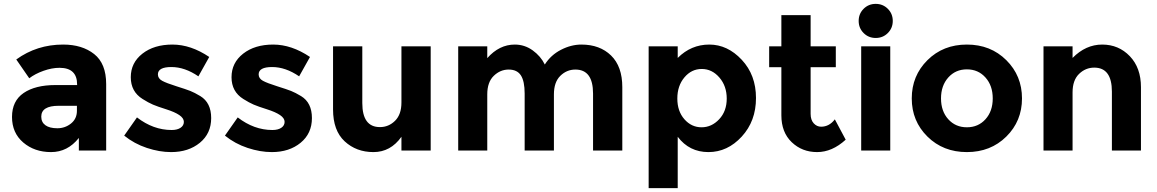

<svg xmlns="http://www.w3.org/2000/svg" viewBox="-20 -777 5974 991"><path d="M528 0H387V-65Q329 8 243.5 8Q158 8 100 -41.5Q42 -91 42 -173.5Q42 -256 102 -297Q162 -338 266 -338H378V-341Q378 -427 287 -427Q248 -427 204.5 -411.5Q161 -396 131 -373L64 -470Q170 -547 306 -547Q404 -547 466 -498Q528 -449 528 -343ZM377 -205V-231H283Q193 -231 193 -175Q193 -146 214.5 -130.5Q236 -115 276 -115Q316 -115 346.5 -139.5Q377 -164 377 -205Z M863 8Q803 8 738 -13.5Q673 -35 621 -77L687 -171Q771 -106 866 -106Q895 -106 912 -117.5Q929 -129 929 -148Q929 -167 905.5 -183Q882 -199 837.5 -213Q793 -227 769.5 -237Q746 -247 716 -266Q655 -304 655 -378.5Q655 -453 715 -500Q775 -547 870 -547Q965 -547 1060 -483L1004 -383Q934 -431 864.5 -431Q795 -431 795 -393Q795 -372 817 -360Q839 -348 890 -332Q941 -316 962.5 -307.5Q984 -299 1014 -281Q1070 -247 1070 -167.5Q1070 -88 1011.5 -40Q953 8 863 8Z M1383 8Q1323 8 1258 -13.5Q1193 -35 1141 -77L1207 -171Q1291 -106 1386 -106Q1415 -106 1432 -117.5Q1449 -129 1449 -148Q1449 -167 1425.5 -183Q1402 -199 1357.5 -213Q1313 -227 1289.5 -237Q1266 -247 1236 -266Q1175 -304 1175 -378.5Q1175 -453 1235 -500Q1295 -547 1390 -547Q1485 -547 1580 -483L1524 -383Q1454 -431 1384.5 -431Q1315 -431 1315 -393Q1315 -372 1337 -360Q1359 -348 1410 -332Q1461 -316 1482.5 -307.5Q1504 -299 1534 -281Q1590 -247 1590 -167.5Q1590 -88 1531.5 -40Q1473 8 1383 8Z M2052 -248V-538H2203V0H2052V-71Q1996 8 1907.5 8Q1819 8 1759 -47.5Q1699 -103 1699 -212V-538H1850V-245Q1850 -121 1941 -121Q1986 -121 2019 -153.5Q2052 -186 2052 -248Z M2839 -290V0H2688V-294Q2688 -358 2668.5 -388Q2649 -418 2605.5 -418Q2562 -418 2528.5 -385.5Q2495 -353 2495 -290V0H2345V-538H2495V-477Q2557 -547 2637 -547Q2688 -547 2729.5 -517Q2771 -487 2792 -444Q2823 -493 2875.5 -520Q2928 -547 2981 -547Q3076 -547 3134 -490.5Q3192 -434 3192 -327V0H3041V-294Q3041 -418 2950 -418Q2905 -418 2872 -385.5Q2839 -353 2839 -290Z M3478 -71V194H3328V-538H3478V-478Q3547 -547 3641 -547Q3735 -547 3808.5 -468.5Q3882 -390 3882 -271Q3882 -152 3808.5 -72Q3735 8 3636.5 8Q3538 8 3478 -71ZM3476 -268.5Q3476 -203 3512.5 -161.5Q3549 -120 3601 -120Q3653 -120 3692 -161.5Q3731 -203 3731 -268Q3731 -333 3693 -377Q3655 -421 3602 -421Q3549 -421 3512.5 -377.5Q3476 -334 3476 -268.5Z M4164 -430V-189Q4164 -158 4180 -140.5Q4196 -123 4218 -123Q4260 -123 4289 -161L4345 -56Q4275 8 4197.5 8Q4120 8 4066.5 -43Q4013 -94 4013 -182V-430H3950V-538H4013V-699H4164V-538H4294V-430Z M4575 0H4425V-538H4575ZM4437.5 -606.5Q4412 -632 4412 -669Q4412 -706 4437.5 -731.5Q4463 -757 4500 -757Q4537 -757 4562.5 -731.5Q4588 -706 4588 -669Q4588 -632 4562.5 -606.5Q4537 -581 4500 -581Q4463 -581 4437.5 -606.5Z M4837 -269Q4837 -203 4874.5 -161.5Q4912 -120 4970.5 -120Q5029 -120 5066.5 -161.5Q5104 -203 5104 -269Q5104 -335 5066.5 -377Q5029 -419 4970.5 -419Q4912 -419 4874.5 -377Q4837 -335 4837 -269ZM5255 -269Q5255 -152 5174 -72Q5093 8 4970.5 8Q4848 8 4767 -72Q4686 -152 4686 -269Q4686 -386 4767 -466.5Q4848 -547 4970.5 -547Q5093 -547 5174 -466.5Q5255 -386 5255 -269Z M5516 -300V0H5366V-538H5516V-478Q5584 -547 5669 -547Q5754 -547 5811.5 -487Q5869 -427 5869 -327V0H5719V-304Q5719 -428 5628 -428Q5583 -428 5549.5 -395.5Q5516 -363 5516 -300Z"/></svg>

Font: Montreal
Style: Bold
Weight: 700
Designer: Julieta Ulanovsky, usr_local_share
Foundry: Julieta Ulanovsky, usr_local_share
Version: Version 2.001